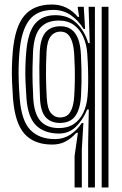

<svg xmlns="http://www.w3.org/2000/svg" viewBox="-20 -630 541 850"><path d="M310.2 200V60.5L324.8 -42H317.8Q295.8 -17 269.9 -3.5Q244 10 211.2 10Q131 10 88.5 -37.5Q46 -85 37.5 -194.8Q34.8 -232.8 33.4 -266.4Q32 -300 32.8 -332.9Q33.5 -365.8 36.5 -401Q46.2 -512 88 -561Q129.8 -610 209.5 -610Q245.2 -610 273.8 -595.9Q302.2 -581.8 324.5 -555.2H330.5L324.2 -594.8V-600H350.8L356.8 -501.8H350Q327.2 -539.5 293.4 -562.9Q259.5 -586.2 216.2 -586.2Q144.2 -586.2 109.2 -540.5Q74.2 -494.8 66.2 -399.8Q63.2 -366.5 62.5 -334Q61.8 -301.5 63 -267.4Q64.2 -233.2 67.2 -195Q75.2 -94.2 115 -54.2Q154.8 -14.2 223.2 -14.2Q261.2 -14.2 291.1 -33.8Q321 -53.2 342.2 -85.5H349.2L342.2 31.5V200ZM370.2 200V3L373.2 -145.5H366.2Q346.2 -97.5 314.5 -67.4Q282.8 -37.2 235.8 -38.8Q173.2 -40.8 138.4 -76.2Q103.5 -111.8 97.2 -193.5Q94.2 -234.5 92.9 -268.2Q91.5 -302 92.4 -334Q93.2 -366 96.2 -401.2Q103.8 -487.8 135.4 -525.2Q167 -562.8 224.8 -562.8Q282.5 -562.8 318.8 -527.8Q355 -492.8 370.5 -439.2L377.2 -439.5L372.2 -600H400.2V200ZM241 -63Q280 -63 306.9 -81.1Q333.8 -99.2 348.9 -131.1Q364 -163 367.5 -203.8Q369.8 -228 370.2 -257.1Q370.8 -286.2 369.9 -319.8Q369 -353.2 366.5 -390Q364 -431.8 349.2 -465.5Q334.5 -499.2 307.5 -519.1Q280.5 -539 240.5 -539Q186.8 -539 158.5 -506.9Q130.2 -474.8 126.2 -400.5Q124.5 -363.8 124 -330.1Q123.5 -296.5 124.4 -263.4Q125.2 -230.2 127.2 -195Q131.2 -125.5 159.4 -94.2Q187.5 -63 241 -63ZM245.2 -85.8Q205 -85.8 182.2 -111.1Q159.5 -136.5 157 -194.8Q155.5 -231.2 154.8 -265.9Q154 -300.5 154.2 -334.2Q154.5 -368 156 -401Q158.8 -460.2 181.8 -487Q204.8 -513.8 248.2 -513.8Q276.8 -513.8 296 -499.6Q315.2 -485.5 325.8 -458Q336.2 -430.5 338.2 -390Q340 -357.5 340.6 -325.5Q341.2 -293.5 340.8 -263Q340.2 -232.5 338.5 -204Q335.2 -146.8 313.2 -116.2Q291.2 -85.8 245.2 -85.8ZM245.2 -110Q276.8 -110 291.2 -134.1Q305.8 -158.2 308.5 -203Q310.5 -234.2 311.1 -266.6Q311.8 -299 311 -330.5Q310.2 -362 308.5 -390Q306.5 -422.2 299.5 -444.5Q292.5 -466.8 280 -478.4Q267.5 -490 248.2 -490Q221 -490 204.8 -469.4Q188.5 -448.8 186 -401.5Q183.2 -345.8 183.6 -298Q184 -250.2 187 -195.5Q189.8 -148.5 205.6 -129.2Q221.5 -110 245.2 -110ZM430.2 200V-600H460.2V200Z"/></svg>

Font: Big Shoulders Inline Display Thin Black
Style: Regular
Weight: 900
Version: Version 2.002